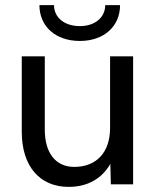

<svg xmlns="http://www.w3.org/2000/svg" viewBox="-20 -720 615 750"><path d="M248 10C322 10 378 -22 411 -80L413 0H500V-500H410V-220C410 -125 357 -68 270 -68C198 -68 155 -122 155 -213V-500H65V-205C65 -72 134 10 248 10ZM449 -700H391C391 -652 351 -618 292 -618C231 -618 191 -652 191 -700H134C134 -617 197 -560 292 -560C386 -560 449 -617 449 -700Z"/></svg>

Font: Gully
Style: Regular
Weight: 400
Designer: jaikishan Patel
Foundry: MagicType
Version: Version 1.000;Glyphs 3.2 (3242)